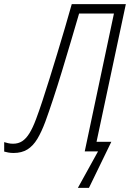

<svg xmlns="http://www.w3.org/2000/svg" viewBox="-75 -734 630 931"><path d="M302.7 176.8 400.4 0H335.9L477.5 -668.5H308.6Q290.5 -606.4 269 -533.9Q247.6 -461.4 225.6 -389.2Q203.6 -316.9 182.6 -253.4Q161.6 -189.9 145 -144.5Q126.5 -94.7 106 -60.5Q85.4 -26.4 57.9 -9.3Q30.3 7.8 -9.3 7.8Q-22.5 7.8 -34.7 5.6Q-46.9 3.4 -54.7 1V-44.9Q-47.9 -42.5 -36.1 -39.8Q-24.4 -37.1 -11.7 -37.1Q13.7 -37.1 32.5 -49.3Q51.3 -61.5 67.6 -87.6Q84 -113.8 100.1 -157.2Q114.3 -194.8 130.9 -245.4Q147.5 -295.9 165.8 -354.5Q184.1 -413.1 202.9 -475.3Q221.7 -537.6 239.7 -598.4Q257.8 -659.2 272.9 -713.9H535.2L393.1 -46.4H464.8L356.4 176.8Z"/></svg>

Font: Open Sans SemiCondensed Light
Style: Italic
Weight: 300
Width: 4
Italic angle: -12°
Designer: Monotype Design Team
Foundry: Monotype Imaging Inc.
Version: Version 3.000